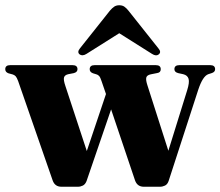

<svg xmlns="http://www.w3.org/2000/svg" viewBox="-21 -710 839 731"><path d="M275.5 1H213Q188 1 179.5 -23L48 -401.5Q43 -415 38.5 -419.8Q34 -424.5 27.5 -426.5L11 -431Q-1 -435.5 -1 -446.5Q-1 -462 18 -462H255Q274 -462 274 -446.5Q274 -435 259.5 -431.5L239 -427.5Q225.5 -424.5 222.8 -415.2Q220 -406 228 -382.5L309.5 -135L382.5 -352L365.5 -401.5Q361 -415.5 356.5 -420.5Q352 -425.5 346 -427L333 -431Q320.5 -435.5 320.5 -446.5Q320.5 -462 339.5 -462H572Q591 -462 591 -446.5Q591 -434 578 -432L553 -427Q538.5 -424 536 -414.8Q533.5 -405.5 540.5 -384.5L620 -136L691.5 -366Q701 -396 697 -409.8Q693 -423.5 676.5 -427.5L658 -431.5Q643 -435 643 -446.5Q643 -462 662 -462H779Q798 -462 798 -446.5Q798 -435.5 784.5 -431.5L772 -427.5Q751 -420 734 -369L621 -21Q616.5 -8 607.2 -3.5Q598 1 588 1H526.5Q501.5 1 493 -23.5L402 -293.5L308.5 -20.5Q303.5 -8 294.5 -3.5Q285.5 1 275.5 1ZM584 -503.5Q573.5 -494.5 557.5 -505L433 -583.5L308.5 -505Q293 -495 281.5 -503.5Q272 -512 283.5 -526L397.5 -669.5Q406 -679.5 414 -684.8Q422 -690 433 -690Q444.5 -690 452.2 -684.8Q460 -679.5 468 -669.5L582 -526Q594 -512 584 -503.5Z"/></svg>

Font: Fraunces 72pt
Style: Bold
Weight: 700
Version: Version 1.000;[b76b70a41]